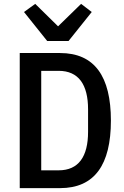

<svg xmlns="http://www.w3.org/2000/svg" viewBox="-20 -972 640 992"><path d="M82 0H290C469 0 553 -121 553 -349C553 -577 469 -698 290 -698H82ZM193 -92V-606H283C386 -606 435 -535 435 -407V-291C435 -163 386 -92 283 -92ZM334 -760 454 -910 399 -952 280 -836 162 -952 104 -910 224 -760Z"/></svg>

Font: IBM Mono Medium
Style: Regular
Weight: 500
Monospace: yes
Designer: Mike Abbink, Paul van der Laan, Pieter van Rosmalen
Foundry: Bold Monday
Version: Version 2.3